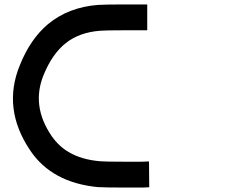

<svg xmlns="http://www.w3.org/2000/svg" viewBox="-20 -827 1040 862"><path d="M650 14H649H647H640Q632 15 613 15H534Q453 15 419 13Q213 -7 116 -151Q-11 -339 69 -534Q116 -652 196 -719Q288 -795 421 -805Q457 -807 528 -807H635H639H640H641V-691H640H639H635H529Q456 -691 430 -689Q337 -682 276 -634Q215 -586 176 -491Q119 -352 212 -216Q245 -169 289 -144Q346 -110 430 -103Q454 -101 534 -101H612Q631 -101 639 -102H646H648H649Z"/></svg>

Font: FoundationLogo
Style: Medium
Weight: 500
Version: Version 0.3